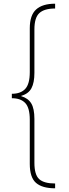

<svg xmlns="http://www.w3.org/2000/svg" viewBox="-20 -852 374 1038"><path d="M44 -345Q92 -345 116.5 -371.5Q141 -398 141 -462V-699Q141 -770 175.5 -801Q210 -832 278 -832V-806Q220 -806 193 -781.5Q166 -757 166 -693V-458Q166 -405 150 -375Q134 -345 95 -334V-332Q132 -321 149 -293Q166 -265 166 -209V28Q166 93 192 116.5Q218 140 278 140V166Q208 166 174.5 136.5Q141 107 141 34V-205Q141 -269 116.5 -295Q92 -321 44 -321Z"/></svg>

Font: Noto Sans Gurmukhi UI Condensed Thin
Style: Regular
Weight: 100
Width: 3
Designer: Jelle Bosma - Monotype Design Team
Foundry: Monotype Imaging Inc.
Version: Version 2.004; ttfautohint (v1.8.4.7-5d5b)